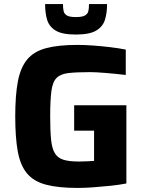

<svg xmlns="http://www.w3.org/2000/svg" viewBox="-20 -917 707 945"><path d="M362 8Q267 8 206.5 -8Q146 -24 113 -63.5Q80 -103 67.5 -171.5Q55 -240 55 -344Q55 -448 68 -516.5Q81 -585 114 -624.5Q147 -664 207 -680Q267 -696 362 -696Q396 -696 437.5 -693Q479 -690 521 -685Q563 -680 599 -673V-548Q549 -554 499.5 -558Q450 -562 424 -562Q357 -562 317.5 -557.5Q278 -553 258.5 -533.5Q239 -514 233 -469Q227 -424 227 -344Q227 -273 231.5 -229Q236 -185 250.5 -162Q265 -139 293 -130.5Q321 -122 368 -122Q386 -122 407.5 -123Q429 -124 443 -125V-274H345V-399H602V-14Q566 -7 523 -2.5Q480 2 438 5Q396 8 362 8ZM353 -747Q286 -747 254 -766.5Q222 -786 212 -819.5Q202 -853 202 -897H290Q290 -877 293 -863Q296 -849 309 -841Q322 -833 353 -833Q385 -833 398.5 -841Q412 -849 415 -863Q418 -877 418 -897H507Q507 -853 496.5 -819.5Q486 -786 453.5 -766.5Q421 -747 353 -747Z"/></svg>

Font: Saira
Style: Bold
Weight: 700
Designer: Hector Gatti with collaboration of the Omnibus-Type team
Foundry: Omnibus-Type
Version: Version 1.100; ttfautohint (v1.8.3)